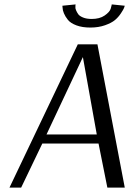

<svg xmlns="http://www.w3.org/2000/svg" viewBox="-20 -851 608 871"><path d="M396 -765Q432 -765 454.5 -780.5Q477 -796 482 -811L486 -826L487 -831L546 -825Q545 -821 542.5 -814.5Q540 -808 528.5 -790.5Q517 -773 501.5 -760Q486 -747 456.5 -736.5Q427 -726 390 -726Q353 -726 326.5 -736Q300 -746 288 -761Q276 -776 270 -790.5Q264 -805 264 -815L263 -825L323 -831L322 -826Q323 -826 322 -820Q321 -814 325 -804.5Q329 -795 335 -786.5Q341 -778 357 -771.5Q373 -765 396 -765ZM422 -650 546 0H467L427 -200H172L76 0H23L333 -650ZM191 -241H419L356 -592Z"/></svg>

Font: Arsenal
Style: Italic
Weight: 400
Italic angle: -9.10001°
Designer: Andrij Shevchenko
Foundry: Stairsfor
Version: Version 2.001;PS 002.001;hotconv 1.0.88;makeotf.lib2.5.64775